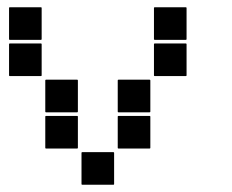

<svg xmlns="http://www.w3.org/2000/svg" viewBox="-20 -515 640 530"><path d="M407 -495H493Q495 -495 495 -493V-407Q495 -405 493 -405H407Q405 -405 405 -407V-493Q405 -495 407 -495ZM7 -495H93Q95 -495 95 -493V-407Q95 -405 93 -405H7Q5 -405 5 -407V-493Q5 -495 7 -495ZM407 -395H493Q495 -395 495 -393V-307Q495 -305 493 -305H407Q405 -305 405 -307V-393Q405 -395 407 -395ZM7 -395H93Q95 -395 95 -393V-307Q95 -305 93 -305H7Q5 -305 5 -307V-393Q5 -395 7 -395ZM307 -295H393Q395 -295 395 -293V-207Q395 -205 393 -205H307Q305 -205 305 -207V-293Q305 -295 307 -295ZM107 -295H193Q195 -295 195 -293V-207Q195 -205 193 -205H107Q105 -205 105 -207V-293Q105 -295 107 -295ZM307 -195H393Q395 -195 395 -193V-107Q395 -105 393 -105H307Q305 -105 305 -107V-193Q305 -195 307 -195ZM107 -195H193Q195 -195 195 -193V-107Q195 -105 193 -105H107Q105 -105 105 -107V-193Q105 -195 107 -195ZM207 -95H293Q295 -95 295 -93V-7Q295 -5 293 -5H207Q205 -5 205 -7V-93Q205 -95 207 -95Z"/></svg>

Font: Pixel Panel Black
Style: Regular
Weight: 900
Monospace: yes
Designer: Óliver Lalan
Foundry: Óliver Lalan
Version: Version 1.000; ttfautohint (v1.8.4.7-5d5b-dirty);gftools[0.9